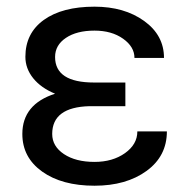

<svg xmlns="http://www.w3.org/2000/svg" viewBox="-20 -558 579 587"><path d="M139.6 -148.4Q139.6 -110.8 175.5 -86.9Q211.4 -63 269 -63Q324.2 -63 362.1 -89.8Q399.9 -116.7 399.9 -156.2H490.2Q490.2 -80.6 428 -35.4Q365.7 9.8 269 9.8Q169.4 9.8 108.9 -33.4Q48.3 -76.7 48.3 -148.4Q48.3 -239.3 148.4 -271.5Q105.5 -289.1 81.5 -318.8Q57.6 -348.6 57.6 -384.3Q57.6 -456.5 114 -497.1Q170.4 -537.6 269 -537.6Q359.9 -537.6 420.7 -493.9Q481.4 -450.2 481.4 -380.9H391.1Q391.1 -415 356.2 -439.7Q321.3 -464.4 269 -464.4Q214.4 -464.4 181.4 -442.1Q148.4 -419.9 148.4 -383.8Q148.4 -305.7 267.6 -305.7H363.3V-233.4H253.9Q139.6 -230.5 139.6 -148.4Z"/></svg>

Font: RobotoInd
Style: Regular
Weight: 400
Designer: Google
Version: Version 2.001101; 2014